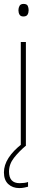

<svg xmlns="http://www.w3.org/2000/svg" viewBox="-21 -742 238 979"><path d="M99 -722Q116 -722 120.5 -712Q125 -702 125 -690Q125 -677 119.5 -667.5Q114 -658 98 -658Q84 -658 78.5 -667.5Q73 -677 73 -690Q73 -702 78.5 -712Q84 -722 99 -722ZM111 -528V0H85V-528ZM25 133Q25 192 79 192Q91 192 103 190.5Q115 189 122 186V210Q115 212 103 214.5Q91 217 77 217Q43 217 21 196.5Q-1 176 -1 137Q-1 63 93 -10L112 0Q76 30 50.5 62.5Q25 95 25 133Z"/></svg>

Font: Noto Sans Bengali SemiCondensed Thin
Style: Regular
Weight: 100
Width: 4
Designer: Joana Ranito - Universal Thirst; Jelle Bosma - Monotype Design Team
Foundry: Universal Thirst ehf.
Version: Version 3.000; ttfautohint (v1.8.4.7-5d5b)